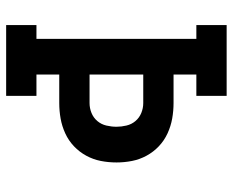

<svg xmlns="http://www.w3.org/2000/svg" viewBox="-88 -688 775 640"><g transform="rotate(90 300.0 -367.5)"><path d="M63 0V-101H109V-634H63V-735H299V-634H228V-558H323Q349 -558 374.5 -553.5Q400 -549 424 -538Q448 -527 467 -509Q486 -491 498.5 -468Q511 -445 516 -419.5Q521 -394 521 -368Q521 -341 516 -315.5Q511 -290 498.5 -267Q486 -244 467 -226Q448 -208 424 -197Q400 -186 374.5 -181.5Q349 -177 323 -177H228V-101H299V0ZM228 -278H323Q340 -278 356 -284.5Q372 -291 383 -304Q394 -317 398 -334Q402 -351 402 -368Q402 -384 398 -401Q394 -418 383 -431Q372 -444 356 -450.5Q340 -457 323 -457H228Z"/></g></svg>

Font: Iosevka Plex Etoile
Style: Bold
Weight: 700
Designer: Belleve Invis
Foundry: Belleve Invis
Version: Version 25.1.1; ttfautohint (v1.8.4)